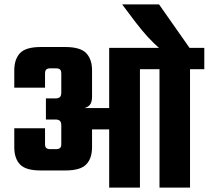

<svg xmlns="http://www.w3.org/2000/svg" viewBox="-20 -854 950 874"><path d="M704 -834 847 -630H711Q682 -654 654 -684.5Q626 -715 597 -753L536 -834ZM477 -636H617V0H477ZM281 -362H524V-265H322ZM581 -636H681V-539H581ZM277 -640Q346 -640 372.5 -612Q399 -584 399 -534V-414Q399 -387 387.5 -375Q376 -363 355 -360V-356Q376 -354 387.5 -341.5Q399 -329 399 -303V-184Q399 -133 372.5 -105.5Q346 -78 277 -78H166Q97 -78 71 -105.5Q45 -133 45 -184V-270H185V-198Q185 -185 191 -180Q197 -175 210 -175H233Q247 -175 253 -180Q259 -185 259 -198V-283Q259 -298 252.5 -304Q246 -310 232 -310H189V-406H232Q246 -406 252.5 -412Q259 -418 259 -433V-519Q259 -533 253 -538Q247 -543 233 -543H210Q197 -543 191 -538Q185 -533 185 -519V-455H45V-534Q45 -584 71 -612Q97 -640 166 -640ZM706 -561H845V0H706ZM641 -636H910V-539H641Z"/></svg>

Font: Teko Light SemiBold
Style: Regular
Weight: 600
Version: Version 2.000;gftools[0.9.28.dev9+g7d2139d.d20230707]